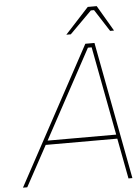

<svg xmlns="http://www.w3.org/2000/svg" viewBox="-61 -979 749 1026"><g transform="rotate(-5 313.5 -466.0)"><path d="M322 -794 449 -932H497L578 -794H557L481 -912H464L346 -794ZM20 0 419 -737H468L607 0H586L545 -217H161L43 0ZM173 -239H541L451 -715H431Z"/></g></svg>

Font: Tomorrow Thin
Style: Italic
Weight: 250
Italic angle: -10°
Designer: Tony de Marco, Monica Rizzolli
Foundry: Just in Type
Version: Version 2.002